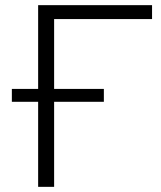

<svg xmlns="http://www.w3.org/2000/svg" viewBox="-20 -725 624 745"><path d="M128 0V-330H26V-380H128V-705H570V-651H190V-380H383V-330H190V0Z"/></svg>

Font: Mulish Light
Style: Regular
Weight: 300
Designer: Vernon Adams
Foundry: Vernon Adams
Version: Version 3.603; ttfautohint (v1.8.3)